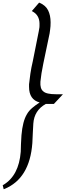

<svg xmlns="http://www.w3.org/2000/svg" viewBox="-110 -1041 488 1402"><path d="M-90.3 311.3 -86.7 309.7Q27.7 242.1 41.5 67.2L43.1 11.8L46.7 -53.3Q55.4 -155.9 86.7 -207.2Q100.5 -231.8 124.9 -252.6Q149.2 -273.3 179.5 -292.8Q102.1 -313.3 102.1 -406.7V-425.6Q105.6 -460.5 111.8 -502.8Q117.9 -545.1 129.7 -594.9L172.8 -811.3Q174.9 -821.5 176.4 -832.3Q178.5 -841 178.5 -852.3Q178.5 -863.6 178.5 -871.8Q176.4 -930.8 128.2 -956.9L122.6 -960.5L174.9 -1021H178.5Q223.1 -1002.1 241.3 -965.6Q259.5 -929.2 259.5 -877.4Q259.5 -863.6 258.7 -849.7Q257.9 -835.9 255.9 -823.6Q254.4 -809.7 252.3 -797.4L206.2 -576.4Q190.3 -500 185.1 -444.6Q181.5 -392.8 206.2 -373.8Q228.2 -352.8 299.5 -352.8H349.7L283.6 -282.1H224.6Q140 -235.4 133.3 -138.5L129.7 -72.8L126.2 3.6Q107.2 263.1 -77.9 339L-83.1 340.5Z"/></svg>

Font: MM Jasmine
Style: Regular
Weight: 400
Designer: Khon Soe Zaw Thu
Version: Version 1.00 July 11, 2016, initial release